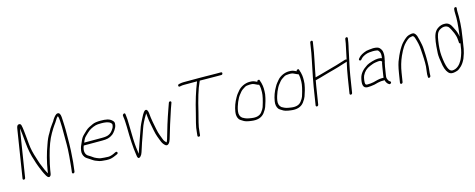

<svg xmlns="http://www.w3.org/2000/svg" viewBox="-34 -1405 5294 2139"><g transform="rotate(-15 2612.5 -335.0)"><path d="M639.6 9 640.8 1 646.6 -48C649.2 -64.7 651.3 -81.7 652.7 -99C660.7 -197.5 664.6 -266.8 664.4 -306.9C664.1 -362.6 667.4 -471.9 664.2 -519C661.7 -555.8 662.8 -574.9 659.4 -615.3C656.5 -650.4 645.8 -668 627.3 -668C601.8 -668 579.8 -632.7 567.6 -616C562.4 -604.3 550.8 -587.1 532.9 -564.2C514.9 -541.4 498.1 -514 482.3 -482C461.8 -450.8 443.5 -410.8 427.3 -362C393.7 -271.8 369.2 -178.1 353.8 -81L348.9 -50C342.3 -61.8 327.9 -87.6 322.1 -101.9C311.2 -128.8 301.1 -150.9 290.3 -178.5C282.1 -199.3 276.5 -222.6 268.8 -245C247.1 -308.4 234.1 -365.4 229.6 -416C225.7 -461.3 222.7 -492.7 220.8 -510C216.7 -547 212.2 -609.6 202.9 -643.5C199.5 -655.8 191.5 -662 178.9 -662C160.5 -662 152.3 -645.9 148.4 -621L60.5 -66C59.2 -58.1 65.2 -51 73.1 -51C81 -51 89.2 -58.1 90.5 -66L177.6 -616C184.8 -564.8 186.4 -553.4 196.4 -443.4C203.7 -362.7 218.1 -292.1 239.7 -231.5C243.8 -219.8 247.3 -208.3 250.2 -197C256.7 -176.1 265.5 -156.2 272.6 -136.5C279.1 -118.5 286.1 -105.9 292.8 -88.4C299.4 -71 309.4 -55.8 317.5 -39.3C322.2 -29.7 340.1 1.9 359.3 -8.5C374.7 -16.8 376.2 -33 379.6 -54L383.8 -81C389.5 -117 401 -168.3 418.2 -235C444 -334.7 473.8 -413.4 507.6 -471C530.9 -510.7 546.9 -536.3 555.8 -548C571.2 -568.3 583.5 -586.5 592.8 -602.6C602 -618.7 609.6 -628.6 615.7 -632.5C618.3 -634.2 620 -635.3 620.7 -636C626.7 -624.3 630.2 -604.5 631.2 -576.7C633.8 -506.2 635.2 -510.7 634.1 -427C632.8 -319.6 638.4 -299.6 628.3 -172.3C623.1 -105.6 619.2 -64.1 616.6 -48L610.8 1L609.6 9C608.3 16.9 614.3 24 622.2 24C630.1 24 638.3 16.9 639.6 9Z M827.7 -276C835.7 -294 842 -310.8 852.2 -325.8C857.1 -333 872.4 -348.4 897.9 -372C924.5 -398.4 959.5 -417.8 1003.1 -430C1015 -433.3 1036.2 -435 1066.9 -435C1105.9 -435 1151.1 -430.6 1171.9 -409.5C1184.6 -396.5 1186 -397.7 1182.2 -374C1180.7 -364 1176.8 -354.3 1170.6 -345C1152.6 -315.5 1132.9 -296.5 1111.6 -288C1096.3 -280 1070.4 -276 1033.7 -276ZM815 -246H1029C1080.1 -246 1111.5 -250.8 1151.2 -279.7C1172.2 -295 1207.1 -341.8 1212.2 -373.7C1217.5 -407.2 1214.6 -412.1 1196.2 -430.5C1168.1 -458.5 1127.5 -465 1066.6 -465C1024.7 -465 993.4 -460 972.7 -450.1C957.2 -442.7 942 -435.4 926.8 -428.2C899.6 -415.3 871.5 -385.2 851.5 -366C828.2 -343.7 819.3 -329.4 803.5 -291.5C787.1 -252.3 778.6 -243.6 771.5 -199C767 -170.4 773.2 -144.5 790.1 -121.5C803.5 -103.2 823.6 -96.2 840.2 -83.5C853.4 -73.4 866.5 -66.4 880.6 -57.1C893.6 -48.6 922.9 -40.4 938 -33.8C945.9 -30.3 972.5 -27.1 1017.8 -24H1042.8C1065.5 -24 1092.6 -31.3 1124.3 -46L1146.9 -56C1157.1 -60.8 1160.6 -67.6 1157.1 -76.5C1151.3 -91.4 1138.2 -84.5 1114.4 -72C1088.5 -60 1065.8 -54 1046.3 -54C1015.8 -54 987.4 -57.9 964.5 -60C942.8 -62 943.4 -66.1 918.8 -73.9C904.2 -78.5 884.4 -90.3 859.3 -109.5C852.8 -114.5 846.1 -118.7 839.3 -122C809.9 -136.4 796.6 -168.2 802.9 -207.5C805.9 -226.7 810.5 -233.5 815 -246Z M1327 -466.6C1322.2 -461.6 1321.3 -451.8 1324.3 -437.1C1330.4 -406.6 1330.6 -359.4 1332.3 -324C1333.5 -186.6 1339.7 -80.9 1351.1 -7C1354.6 47 1369.1 60.7 1394.6 34C1397.8 30.7 1401.9 25 1406.8 17C1411.7 9 1420.2 -14.5 1432.2 -53.5C1458.2 -138.3 1474.5 -172.6 1502.6 -258C1516.3 -300 1540.1 -348.2 1573.8 -402.5C1576.4 -406.8 1578.3 -410 1579.3 -412C1580.1 -406.9 1581.7 -391.8 1583.8 -366.7C1586 -341.6 1589.7 -316.8 1594.8 -292.5C1604.5 -246.7 1615.9 -170.2 1632 -130.3C1651.5 -82.2 1659.1 -41.7 1696.2 -14C1724.7 4.3 1747.9 -34.1 1757.6 -67C1791.1 -180.1 1816.1 -264.7 1858.8 -390L1882.1 -455C1888.4 -474.4 1860.1 -479.8 1854 -461L1830.6 -395C1791.8 -286 1757.9 -175.7 1729.9 -75C1725.2 -58.3 1720.1 -47 1714.5 -41C1701.2 -53.7 1688.8 -67.4 1681.2 -90.6C1676.3 -105.5 1669.9 -122.6 1661.8 -141.7C1647.4 -175.8 1634.4 -254.8 1624.8 -302C1616.7 -341.9 1615 -368.3 1611.1 -405C1607.1 -444.4 1588.5 -468.8 1560.2 -434.5C1550.5 -422.8 1536.5 -398.3 1518.2 -361L1496 -316C1487.2 -298 1477.9 -274.2 1468.2 -244.5C1450.3 -189.7 1418.4 -109.3 1401.7 -54.8C1393.4 -27.6 1387.1 -9 1382.8 1C1382.2 -3.7 1379 -28.6 1373 -73.7C1367.1 -118.8 1363.3 -212.7 1361.7 -355.4C1361.3 -393 1360 -417.5 1357.9 -428.9C1355.7 -440.3 1354.8 -449.6 1355 -456.9C1355.7 -474.6 1342.4 -482.7 1327 -466.6Z M2451.3 -608H2497.3C2507.3 -608 2513.1 -613 2514.7 -623C2516.3 -633 2512 -638 2497.3 -638H2451.3C2437.3 -638 2418.3 -638.2 2394.4 -638.5L2322.5 -639.5C2298.6 -639.8 2275.9 -640 2254.6 -640H2075.6C2058.3 -640 2044.1 -638.7 2033 -636L2017.5 -633C1997.5 -629.7 1999.3 -600.8 2018.9 -604L2034.4 -607C2043.4 -609 2055.5 -610 2070.9 -610H2218.9C2178.8 -511.8 2143.8 -398.3 2113.9 -269.5C2096.9 -195.9 2074.4 -136.1 2069 -55L2065.7 -22C2065.9 -4.2 2096.2 -4.7 2096 -24L2099.3 -57C2103.9 -131.9 2127.3 -196.9 2143.5 -267C2178.8 -418.5 2212 -527.5 2243.3 -594L2250.9 -610C2271.5 -610 2293.8 -609.7 2317.7 -609Z M2877.4 -394C2877.8 -392 2879.5 -385.6 2882.7 -374.8C2885.8 -364 2887 -340.8 2886.3 -305.1C2885.6 -269.5 2873.6 -215.6 2850.4 -143.5C2846 -129.8 2835.3 -112 2818.3 -90C2794.2 -59.8 2754.7 -48.9 2699.6 -57.5C2655.7 -64.3 2640.9 -65.5 2599.3 -90C2576.1 -108.2 2567.5 -135.8 2573.3 -172.7C2583.1 -234.3 2616.6 -312.9 2645.3 -346C2652.2 -354 2659.5 -363 2667.1 -373C2683.6 -391.2 2696.9 -397.1 2718.7 -411.5C2730.2 -419.2 2749.3 -423 2776 -423C2805.6 -423 2814.4 -422.2 2841.2 -408.5C2858.8 -399.5 2870.8 -394.7 2877.4 -394ZM2866.3 -431C2862.6 -433 2857.6 -435.3 2851.4 -438C2829.8 -447.2 2822.1 -453 2780.7 -453C2728.3 -453 2673.4 -424.3 2645.8 -390L2622.3 -361.5C2614.8 -352.5 2606.9 -340.3 2598.5 -325C2570.2 -276.8 2551.7 -225.4 2543.1 -171C2537.5 -135.8 2542.7 -106.8 2558.8 -84C2564.9 -75.4 2581.8 -63.3 2609.5 -47.8C2620.4 -41.7 2637.3 -36.4 2660.1 -32L2690.9 -27.5C2758.9 -17.5 2809.3 -33.4 2841.9 -75C2860.9 -101.1 2872.9 -121.6 2877.8 -136.5C2892.3 -180.6 2904.8 -213.5 2914.6 -275C2919.5 -325 2917.7 -366 2909 -398C2906.8 -406.2 2906.2 -413.8 2902.5 -420L2896.7 -440C2895.1 -449 2888.1 -451.4 2875.8 -447C2870.1 -445 2867 -439.7 2866.3 -431Z M3331.4 -394C3331.8 -392 3333.5 -385.6 3336.7 -374.8C3339.8 -364 3341 -340.8 3340.3 -305.1C3339.6 -269.5 3327.6 -215.6 3304.4 -143.5C3300 -129.8 3289.3 -112 3272.3 -90C3248.2 -59.8 3208.7 -48.9 3153.6 -57.5C3109.7 -64.3 3094.9 -65.5 3053.3 -90C3030.1 -108.2 3021.5 -135.8 3027.3 -172.7C3037.1 -234.3 3070.6 -312.9 3099.3 -346C3106.2 -354 3113.5 -363 3121.1 -373C3137.6 -391.2 3150.9 -397.1 3172.7 -411.5C3184.2 -419.2 3203.3 -423 3230 -423C3259.6 -423 3268.4 -422.2 3295.2 -408.5C3312.8 -399.5 3324.8 -394.7 3331.4 -394ZM3320.3 -431C3316.6 -433 3311.6 -435.3 3305.4 -438C3283.8 -447.2 3276.1 -453 3234.7 -453C3182.3 -453 3127.4 -424.3 3099.8 -390L3076.3 -361.5C3068.8 -352.5 3060.9 -340.3 3052.5 -325C3024.2 -276.8 3005.7 -225.4 2997.1 -171C2991.5 -135.8 2996.7 -106.8 3012.8 -84C3018.9 -75.4 3035.8 -63.3 3063.5 -47.8C3074.4 -41.7 3091.3 -36.4 3114.1 -32L3144.9 -27.5C3212.9 -17.5 3263.3 -33.4 3295.9 -75C3314.9 -101.1 3326.9 -121.6 3331.8 -136.5C3346.3 -180.6 3358.8 -213.5 3368.6 -275C3373.5 -325 3371.7 -366 3363 -398C3360.8 -406.2 3360.2 -413.8 3356.5 -420L3350.7 -440C3349.1 -449 3342.1 -451.4 3329.8 -447C3324.1 -445 3321 -439.7 3320.3 -431Z M3549.2 -702 3531 -587C3524.8 -548.1 3502.3 -447.2 3494.5 -405.7C3482 -339.2 3469.9 -289.9 3458.2 -216L3425.4 -9C3424.2 -1.1 3430.1 6 3438 6C3446 6 3454.2 -1.1 3455.4 -9L3488.2 -216C3490.9 -232.7 3494.1 -251.3 3498.1 -272L3499.2 -279L3527.9 -286.5C3552.4 -291.6 3564.2 -296.9 3593.7 -304.8C3645.4 -318.7 3678.2 -329.6 3730.9 -342.7C3765.5 -351.3 3790.7 -359.9 3819.4 -369L3849.4 -378.5C3862.1 -382.5 3878.2 -385.7 3886.9 -391C3874.1 -339.7 3862.2 -279 3851.1 -209L3824 -38C3822.7 -29.8 3828.8 -23 3837.1 -23C3845.5 -23 3852.7 -29.8 3854 -38L3884.7 -231.8C3897.2 -310.5 3918.1 -398.2 3932.6 -468L3943 -518C3948 -541.7 3954.6 -566 3958.3 -589L3966.2 -639C3967.5 -646.9 3961.5 -654 3953.6 -654C3945.7 -654 3937.5 -646.9 3936.2 -639L3928.3 -589L3891.9 -416L3891.4 -413C3887.4 -417 3880.7 -417.7 3871.2 -415C3821.5 -400.9 3776.3 -383.6 3723.7 -370.7C3677 -359.2 3664.2 -352.4 3610.4 -339.1C3561.3 -327 3546.2 -319.6 3506.3 -311C3510.7 -339.3 3516 -360 3522.7 -396C3529.4 -431.6 3555.3 -551.5 3561 -587L3579.2 -702C3580.5 -710.2 3575.4 -717 3567.1 -717C3558.7 -717 3550.5 -710.2 3549.2 -702Z M4039.7 -55C4061.7 -55 4087.8 -57.7 4118 -63L4137.8 -68C4152 -71.7 4162 -75.5 4176.7 -77C4188.6 -78.2 4193.5 -81 4204.8 -81H4229.8C4232.5 -81 4235.3 -82 4238.3 -84C4247.5 -57.2 4257.8 -40.2 4269.2 -33L4279.1 -26C4291.8 -17.6 4315.6 -40.5 4298.2 -52L4288.3 -59C4284.1 -61.7 4279.7 -67.8 4275.3 -77.5C4266.2 -97 4264.3 -102.8 4269.1 -133L4284 -227C4286.3 -241.9 4291.5 -264 4294.3 -276.5C4296.4 -286.1 4300.6 -288 4299 -297C4300.4 -301.7 4301.5 -306.3 4302.3 -311C4310.2 -344.5 4310.9 -374.5 4304.5 -401C4302.1 -411 4294.9 -423.2 4282.8 -437.5C4270.7 -451.8 4245.7 -459 4207.7 -459C4172.3 -456.5 4146.2 -453.5 4129.3 -450C4085.4 -436.1 4054.6 -418.4 4036.9 -397L4028.3 -387C4013.8 -371 4036.4 -354 4049.6 -370L4058.2 -380C4081.3 -405.4 4123.9 -422.3 4155.8 -425C4186.1 -427.6 4210.1 -430.1 4245.9 -423.5C4254.8 -421.9 4262.7 -414.4 4269.5 -401C4279.2 -386.6 4281.3 -361.6 4275.6 -326C4267 -330.7 4252.6 -333 4232.2 -333C4194.5 -333 4123.2 -310.8 4099.2 -295.9C4041.9 -260.4 4007.6 -219.5 3996.4 -173C3981.1 -109.9 3980.4 -55 4039.7 -55ZM4254 -227 4239.1 -133C4237.8 -125 4237 -117.7 4236.6 -111H4210.8C4202.7 -111 4196.3 -110.5 4191.8 -109.5C4170.1 -104.7 4164.1 -106.1 4135.4 -97L4115.6 -92C4092.9 -87.1 4069.3 -85 4042.5 -85C4031.1 -85 4024 -89.3 4021 -98C4015.6 -113.8 4023.8 -169.3 4033.7 -190.5C4052.9 -232 4084 -261 4127 -277.5C4134.8 -280.5 4144.6 -284.3 4156.5 -289C4179.7 -298.1 4200.1 -299.5 4225 -303H4245C4252.3 -303 4259.9 -298.3 4267.8 -289C4264.3 -283.7 4259.7 -263 4254 -227Z M4411 6C4419 6 4427.2 -1.1 4428.4 -9L4445.2 -115C4455.4 -179.2 4472.7 -238.9 4497.2 -294.1C4519.2 -343.9 4526.5 -352.8 4546.2 -385.9C4561.5 -411.5 4601.3 -451.7 4625.6 -465C4635.7 -470.5 4652.4 -470.9 4665.2 -475C4675.9 -475 4684.2 -466.3 4690.1 -449C4707.7 -397.4 4717.6 -349.3 4719.6 -304.7C4720.4 -287.2 4721.7 -267.7 4723.4 -246.2C4727.3 -196.5 4724.6 -206.7 4726.7 -153C4727.7 -127.6 4725.1 -95.6 4719 -57C4715.1 -32.3 4714 -10.7 4715.7 8C4712.5 28.3 4744.9 24.8 4745.5 2C4746 -15.8 4746.4 -40.7 4750.2 -64.2C4752.5 -78.9 4753.6 -90.1 4753.5 -97.7C4753.1 -119.4 4755.9 -135.4 4755.2 -160.2C4754.4 -189 4756.5 -212 4754.4 -239C4751.4 -276.4 4752.4 -321.1 4745.3 -355.5C4738.1 -390.5 4731.4 -424.4 4719.3 -463C4706.9 -494.3 4689.1 -508 4665.8 -504.4C4638.3 -500 4618.3 -495.7 4595.1 -477.4C4580.3 -465.8 4570.4 -457 4565.4 -451C4560 -446.3 4555.1 -441.3 4550.6 -436C4539.5 -422.9 4531.1 -415.1 4521 -398C4496.8 -361.1 4474.9 -318.1 4455.6 -269C4439.9 -237 4426.4 -185.7 4415.2 -115L4398.4 -9C4397.2 -1.1 4403.1 6 4411 6Z M5194.8 -649 5193.4 -640C5191.7 -629.3 5191.3 -612.3 5192.3 -589C5195.5 -537.9 5190.6 -461.6 5177.5 -360C5176.1 -348.7 5175.2 -340 5174.9 -334C5173.6 -338.7 5171.4 -348.2 5168.1 -362.8C5160.5 -396.7 5144.9 -425.8 5130.1 -455C5111.8 -495 5085.3 -515 5050.6 -515C5021.1 -517.5 4992.4 -508.8 4964.5 -489C4924.5 -458.9 4912.2 -417.7 4901.1 -347.6C4896.8 -320.6 4893.1 -277.2 4889.9 -217.1C4888.4 -188.5 4894 -140.5 4906.6 -73C4918.4 -19.3 4937.6 15.4 4964.1 31C4982.5 41 5010.6 39.7 5048.3 27.1C5062 22.5 5078.6 10.9 5098.1 -7.6C5117.6 -26.1 5135 -51.9 5150.5 -85C5167.3 -128.3 5177.8 -163 5181.9 -189L5198.4 -293C5212.2 -380.3 5219.6 -441.7 5220.5 -477C5221.5 -512.3 5222.3 -537.7 5223.1 -553C5224.4 -578.9 5219.3 -614.1 5223.4 -640L5224.8 -649C5226 -656.9 5220.1 -664 5212.2 -664C5204.2 -664 5196 -656.9 5194.8 -649ZM5163.2 -260 5151.9 -189C5145.6 -148.9 5119.3 -83.9 5110.2 -71C5090 -33.7 5051.4 9 4998.1 9C4959.6 9 4934.5 -54.7 4922.8 -182C4918.4 -230 4921.5 -287.1 4931.9 -353.2C4940.6 -407.7 4949.2 -444.9 4980.3 -466C4994.1 -475.4 5000.4 -476.4 5014.3 -482C5039.9 -489 5061.9 -485.2 5080.4 -470.8C5092.3 -461.5 5121.9 -401.2 5127.1 -386C5133.3 -368.1 5143.6 -342.3 5145.4 -316.2C5146.5 -299.4 5147.6 -287.7 5148.5 -281L5148.9 -271C5149.8 -263.7 5154.5 -260 5163.2 -260Z"/></g></svg>

Font: MewTooHand
Style: Ita
Weight: 400
Designer: Mew Too, Robert Jablonski
Version: Version 0.77